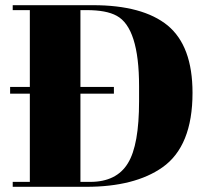

<svg xmlns="http://www.w3.org/2000/svg" viewBox="-20 -720 803 740"><path d="M95 -359C95 -359 95 -19 95 -19C95 -19 29 -19 29 -19C29 -19 29 0 29 0C29 0 312 0 312 0C312 0 312 0 312 0C437 0 535 -25 606 -75C606 -75 606 -75 606 -75C683 -129 722 -225 722 -362C722 -362 722 -362 722 -362C722 -483 690 -569 626 -622C562 -674 466 -700 338 -700C338 -700 29 -700 29 -700C29 -700 29 -681 29 -681C29 -681 95 -681 95 -681C95 -681 95 -385 95 -385C95 -385 19 -385 19 -385C19 -385 19 -359 19 -359C19 -359 95 -359 95 -359ZM290 -359C290 -359 419 -359 419 -359C419 -359 419 -385 419 -385C419 -385 290 -385 290 -385C290 -385 290 -681 290 -681C290 -681 314 -681 314 -681C314 -681 314 -681 314 -681C364 -681 403 -674 430 -659C430 -659 430 -659 430 -659C487 -628 516 -538 516 -388C516 -388 516 -330 516 -330C516 -330 516 -330 516 -330C516 -218 502 -138 473 -91C444 -43 395 -19 328 -19C328 -19 290 -19 290 -19C290 -19 290 -359 290 -359Z"/></svg>

Font: Abril Fatface Utterance
Style: Regular
Weight: 500
Designer: Veronika Burian, Jos Scaglione
Foundry: TypeTogether
Version: ""